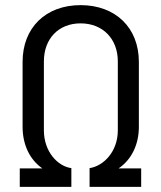

<svg xmlns="http://www.w3.org/2000/svg" viewBox="-20 -728 628 748"><path d="M57 0H258V-73C205 -80 151 -137 151 -220V-489C151 -577 208 -637 294 -637C380 -637 439 -577 439 -489V-220C439 -137 383 -81 329 -73V0H530V-72H442C491 -105 521 -163 521 -234V-487C521 -620 430 -708 294 -708C158 -708 68 -620 68 -487V-234C68 -163 97 -105 145 -72H57Z"/></svg>

Font: Vanilla Cream Book
Style: Regular
Weight: 400
Designer: Jeremy Tribby, Jinavaṁso
Foundry: Tribby Type
Version: Version 1.422;Glyphs 3.1.2 (3151)